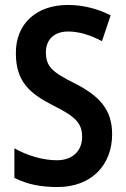

<svg xmlns="http://www.w3.org/2000/svg" viewBox="-20 -744 508 774"><path d="M432 -203C432 -302 381 -357 283 -407C191 -453 165 -475 165 -534C165 -582 196 -617 255 -617C298 -617 344 -603 391 -578L426 -682C377 -707 319 -724 254 -724C126 -724 43 -648 44 -529C44 -415 100 -367 194 -319C285 -274 311 -247 311 -192C311 -138 275 -98 209 -98C155 -98 91 -116 38 -146V-27C89 -1 144 10 212 10C348 10 432 -78 432 -203Z"/></svg>

Font: Noto Sans Lao Condensed SemiBold
Style: Regular
Weight: 600
Width: 3
Designer: Monotype Design Team
Foundry: Monotype Imaging Inc.
Version: Version 2.003